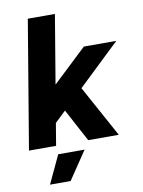

<svg xmlns="http://www.w3.org/2000/svg" viewBox="-97 -766 771 1033"><g transform="rotate(-10 288.5 -250.0)"><path d="M128.3 -700H276.4L159.4 0H11.3ZM101 -218.6 399.2 -500H576.6L174.8 -116.9ZM212.4 -228.9 321.4 -329.7 501.9 0H335ZM162.8 46.7H307L203.5 200H90.9Z"/></g></svg>

Font: Oak Sans Light Italic
Style: Regular
Weight: 400
Italic angle: -9.5°
Foundry: Erik Kennedy, Walven
Version: Version 1.000;Glyphs 3.1.2 (3151)